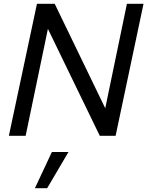

<svg xmlns="http://www.w3.org/2000/svg" viewBox="-20 -720 781 1018"><path d="M27 0ZM176 -700H270L538 -146L653 -700H741L593 0H509L234 -567L116 0H27ZM255 86H343L230 278H165Z"/></svg>

Font: Rosa Sans
Style: Italic
Weight: 400
Italic angle: -12°
Designer: Pentagram / MCKL
Foundry: Pentagram / MCKL
Version: Version 1.005;September 16, 2019;FontCreator 11.5.0.2425 64-